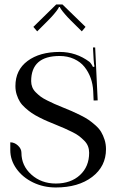

<svg xmlns="http://www.w3.org/2000/svg" viewBox="-20 -829 526 857"><path d="M258.8 -809.1 361.8 -709 345.2 -689 295.9 -737.8Q281.7 -752 270 -765.6Q258.3 -779.3 252.7 -787.6Q247.1 -795.9 247.1 -797.9H243.2Q243.2 -795.9 237.5 -787.4Q231.9 -778.8 220.2 -765.1Q208.5 -751.5 194.8 -737.8L146 -689L128.9 -709L231 -809.1ZM246.1 -579.1Q119.1 -579.1 119.1 -466.8Q119.1 -452.6 124 -440.2Q128.9 -427.7 139.6 -417Q150.4 -406.2 161.4 -397.9Q172.4 -389.6 191.2 -380.4Q210 -371.1 223.6 -365Q237.3 -358.9 260.3 -349.6Q285.6 -339.4 300.3 -333Q314.9 -326.7 338.1 -315.2Q361.3 -303.7 375.2 -294.2Q389.2 -284.7 405.8 -270Q422.4 -255.4 431.4 -240.2Q440.4 -225.1 446.8 -205.3Q453.1 -185.5 453.1 -163.1Q453.1 -86.4 391.4 -39.3Q329.6 7.8 229 7.8Q174.3 7.8 127.7 -14.6Q81.1 -37.1 53.5 -75.7Q25.9 -114.3 25.9 -159.2V-193.8Q44.4 -193.8 60.1 -179.4Q75.7 -165 75.7 -147Q75.7 -89.4 120.1 -49.6Q164.6 -9.8 229 -9.8Q295.9 -9.8 336.9 -47.6Q377.9 -85.4 377.9 -147Q377.9 -162.6 372.8 -176Q367.7 -189.5 356 -201.2Q344.2 -212.9 333.3 -221.4Q322.3 -230 302 -240Q281.7 -250 268.3 -255.9Q254.9 -261.7 230 -272Q206.5 -281.7 191.9 -287.8Q177.2 -293.9 156 -304.7Q134.8 -315.4 121.6 -324.5Q108.4 -333.5 93 -347.2Q77.6 -360.8 69.1 -374.5Q60.5 -388.2 54.7 -406.2Q48.8 -424.3 48.8 -444.8Q48.8 -516.6 103 -556.9Q157.2 -597.2 246.1 -597.2Q319.8 -597.2 378.9 -553.2Q383.3 -549.8 388.7 -541.5Q394 -533.2 395 -529.8L401.9 -532.2Q399.4 -540 397.9 -564L395 -617.2H404.8L416 -380.9L397.9 -380.4L396 -422.4Q394.5 -453.1 384.8 -480.5Q375 -507.8 357.2 -530.3Q339.4 -552.7 310.5 -565.9Q281.7 -579.1 246.1 -579.1Z"/></svg>

Font: FoglihtenNo07calt
Style: Regular
Weight: 500
Designer: gluk (gluksza@wp.pl)
Foundry: gluk (gluksza@wp.pl)
Version: Version 0.844